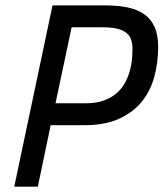

<svg xmlns="http://www.w3.org/2000/svg" viewBox="-20 -696 610 716"><path d="M569.8 -522Q569.8 -461.9 555.2 -408.7Q540.5 -355.5 507.6 -315.4Q474.6 -275.4 421.9 -252.2Q369.1 -229 293 -229H168.9L121.1 0H33.2L175.8 -675.8H375Q420.9 -675.8 457.3 -668Q493.7 -660.2 518.6 -642.3Q543.5 -624.5 556.6 -595Q569.8 -565.4 569.8 -522ZM301.8 -311Q335.4 -311 361.3 -319.3Q387.2 -327.6 406.5 -341.8Q425.8 -356 438.7 -375.2Q451.7 -394.5 459.5 -417Q467.3 -439.5 470.7 -463.4Q474.1 -487.3 474.1 -511.2Q474.1 -532.2 469 -547.9Q463.9 -563.5 450.9 -573.7Q438 -584 416.5 -589.1Q395 -594.2 362.8 -594.2H247.1L187 -311Z"/></svg>

Font: Lorenzo Sans
Style: Italic
Weight: 400
Italic angle: -12°
Foundry: Intel Corporation
Version: Version 1.00; ttfautohint (v1.5)